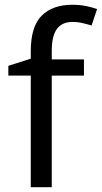

<svg xmlns="http://www.w3.org/2000/svg" viewBox="-20 -785 427 805"><path d="M332 -468H197V0H109V-468H15V-509L109 -539V-570Q109 -674 155 -719.5Q201 -765 283 -765Q315 -765 341.5 -759.5Q368 -754 387 -747L364 -678Q348 -683 327 -688Q306 -693 284 -693Q240 -693 218.5 -663.5Q197 -634 197 -571V-536H332Z"/></svg>

Font: Noto Sans Mandaic
Style: Regular
Weight: 400
Designer: Monotype Design Team
Foundry: Monotype Imaging Inc.
Version: Version 2.002; ttfautohint (v1.8.4.7-5d5b)